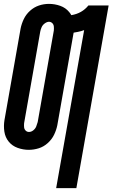

<svg xmlns="http://www.w3.org/2000/svg" viewBox="-28 -763 579 988"><path d="M261 205 405 -608Q389 -602 373 -599Q362 -597 351 -595L350 -590L267 -119Q262 -94 250.5 -70Q239 -46 218 -27Q197 -8 171.5 0Q146 8 120 8Q91 8 63 -2Q35 -12 17 -34Q-1 -56 -5.5 -85.5Q-10 -115 -5 -145L78 -616Q83 -641 94.5 -665Q106 -689 126.5 -707.5Q147 -726 172 -734.5Q197 -743 224 -743Q254 -743 282 -733Q310 -723 328 -701Q334 -694 339 -685Q394 -694 427 -735H531L365 205ZM121 -84Q133 -84 143.5 -92.5Q154 -101 158.5 -112.5Q163 -124 166 -135L249 -606Q250 -617 249 -627Q248 -637 241 -644Q234 -651 223 -651Q212 -650 201.5 -642Q191 -634 186 -622.5Q181 -611 179 -600L96 -129Q95 -118 96 -108Q97 -98 104 -91Q111 -84 121 -84Z"/></svg>

Font: Iosevka SS08
Style: Bold Italic
Weight: 700
Italic angle: -10°
Monospace: yes
Designer: Belleve Invis
Foundry: Belleve Invis
Version: 2.1.0; ttfautohint (v1.8.2)